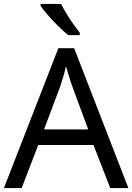

<svg xmlns="http://www.w3.org/2000/svg" viewBox="-20 -964 679 984"><path d="M545 0 459 -221H176L91 0H0L279 -717H360L638 0ZM352 -517Q349 -525 342 -546Q335 -567 328.5 -589.5Q322 -612 318 -624Q311 -593 302 -563.5Q293 -534 287 -517L206 -301H432ZM293 -944Q304 -922 320.5 -894.5Q337 -867 355.5 -841Q374 -815 389 -796V-784H330Q307 -802 278 -830.5Q249 -859 224.5 -887.5Q200 -916 188 -934V-944Z"/></svg>

Font: Noto Sans
Style: Regular
Weight: 400
Designer: Monotype Design Team
Foundry: Monotype Imaging Inc.
Version: Version 2.007